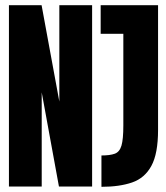

<svg xmlns="http://www.w3.org/2000/svg" viewBox="-20 -720 640 741"><path d="M14.5 0V-700H140.5L209 -328V-700H335.5V0H207.5L141 -363.5V0ZM371.5 1V-120Q404.5 -120 423 -126.8Q441.5 -133.5 448.8 -158Q456 -182.5 456 -236V-589.5H368.5V-700H590V-218.5Q590 -127 564.2 -79.8Q538.5 -32.5 489.8 -15.8Q441 1 371.5 1Z"/></svg>

Font: Trispace Condensed
Style: Bold
Weight: 700
Width: 3
Designer: Tyler Finck
Foundry: Etcetera Type Company
Version: Version 1.210; ttfautohint (v1.8.3)